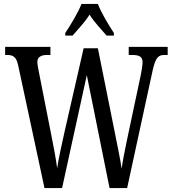

<svg xmlns="http://www.w3.org/2000/svg" viewBox="-20 -951 872 971"><path d="M310 -784V-771H347C375 -804 409 -838 433 -877C457 -838 491 -804 519 -771H556V-784C531 -822 492 -886 475 -931H392C375 -886 335 -822 310 -784ZM72 -620 205 0H294L419 -571L534 0H623L752 -595C767 -661 781 -673 812 -673H828V-714H631V-673H649C684 -673 701 -664 701 -637C701 -622 696 -591 692 -572L623 -247C610 -184 602 -145 595 -98C588 -149 576 -202 563 -269L475 -707H403L307 -287C291 -215 277 -153 269 -100C263 -148 253 -199 241 -260L176 -590C173 -606 169 -625 169 -638C169 -660 185 -673 217 -673H235V-714H6V-673H16C47 -673 63 -663 72 -620Z"/></svg>

Font: Noto Serif Devanagari ExtraCondensed
Style: Regular
Weight: 400
Width: 2
Designer: Universal Thirst, Indian Type Foundry and the Monotype Design Team
Foundry: Monotype Imaging Inc.
Version: Version 2.004